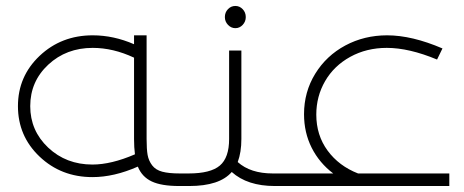

<svg xmlns="http://www.w3.org/2000/svg" viewBox="-20 -622 1552 642"><path d="M588.9 -42Q601.6 -42 605.2 -37.1Q608.9 -32.2 608.9 -21Q608.9 -9.8 605.2 -4.9Q601.6 0 588.9 0H579.1Q519.5 0 487.1 -15.4Q454.6 -30.8 440.9 -64.9Q361.3 -29.8 289.1 -29.8Q184.6 -29.8 112.3 -98.4Q40 -167 40 -267.1Q40 -366.7 112.5 -435.3Q185.1 -503.9 290 -503.9Q359.9 -503.9 428.2 -474.1V-503.9H470.2V-157.2Q470.2 -123 473.6 -103.8Q477.1 -84.5 488.8 -69.1Q500.5 -53.7 522.5 -47.9Q544.4 -42 581.1 -42ZM289.1 -71.8Q352.1 -71.8 431.2 -106Q428.2 -128.9 428.2 -157.2V-429.2Q358.4 -461.9 290 -461.9Q201.7 -461.9 141.4 -405.8Q81.1 -349.6 81.1 -267.1Q81.1 -185.1 141.1 -128.4Q201.2 -71.8 289.1 -71.8Z M731.9 -564.9Q731.9 -580.6 742.2 -591.3Q752.4 -602.1 767.1 -602.1Q781.2 -602.1 791.5 -591.3Q801.8 -580.6 801.8 -564.9Q801.8 -549.8 791.5 -538.8Q781.2 -527.8 767.1 -527.8Q752.9 -527.8 742.4 -538.8Q731.9 -549.8 731.9 -564.9ZM918.9 -42Q931.6 -42 935.3 -37.1Q939 -32.2 939 -21Q939 -9.8 935.3 -4.9Q931.6 0 918.9 0H898.9Q807.1 0 754.9 -46.9Q714.4 0 612.8 0H588.9Q576.2 0 572.5 -4.9Q568.8 -9.8 568.8 -21Q568.8 -32.2 572.5 -37.1Q576.2 -42 588.9 -42H610.8Q684.1 -42 715.1 -68.4Q746.1 -94.7 746.1 -157.2V-453.1H787.1V-157.2Q787.1 -112.8 774.9 -80.1Q817.4 -42 892.1 -42Z M1177.2 -42H1482.4V0H918.5Q905.8 0 902.1 -4.9Q898.4 -9.8 898.4 -21Q898.4 -32.2 902.1 -37.1Q905.8 -42 918.5 -42H1094.2Q1047.9 -77.1 1022.2 -127.9Q996.6 -178.7 996.6 -240.2Q996.6 -314.5 1033.9 -375.2Q1071.3 -436 1134.8 -470Q1198.2 -503.9 1274.4 -503.9Q1357.4 -503.9 1459.5 -460L1441.4 -422.9Q1347.7 -461.9 1273.4 -461.9Q1205.6 -461.9 1151.1 -431.9Q1096.7 -401.9 1067.1 -350.8Q1037.6 -299.8 1037.6 -238.8Q1037.6 -169.9 1075.4 -118.4Q1113.3 -66.9 1177.2 -42Z"/></svg>

Font: Montserrat-Arabic ExtraLight
Style: Regular
Weight: 275
Designer: Mohamed Gaber
Foundry: Kief Type Foundry
Version: Version 5.008;PS 005.008;hotconv 1.0.88;makeotf.lib2.5.64775